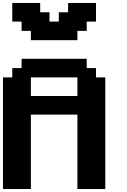

<svg xmlns="http://www.w3.org/2000/svg" viewBox="-20 -1270 852 1290"><path d="M500 0H687.5V-750H625V-812.5H562.5V-875H125V-812.5H62.5V-750H0V0H187.5V-500H500ZM500 -625H187.5V-750H500ZM187.5 -1000H500V-1062.5H562.5V-1125H625V-1250H437.5V-1187.5H375V-1125H312.5V-1187.5H250V-1250H62.5V-1125H125V-1062.5H187.5Z"/></svg>

Font: Faithful 32x
Style: Semibold
Weight: 400
Foundry: Faithful Resource Pack
Version: Version 1.0; January 27, 2023